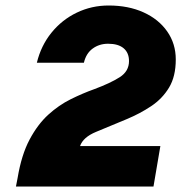

<svg xmlns="http://www.w3.org/2000/svg" viewBox="-20 -678 659 698"><path d="M271 -147H563L538 0H38L44 -31Q58 -115 87.5 -170.5Q117 -226 155.5 -261Q194 -296 237.5 -317.5Q281 -339 323 -354Q382 -376 415.5 -397.5Q449 -419 449 -456Q449 -486 429.5 -502.5Q410 -519 373 -519Q341 -519 317 -501.5Q293 -484 285 -450H114Q129 -512 167 -559Q205 -606 259 -632Q313 -658 375 -658Q447 -658 502 -633Q557 -608 588 -563.5Q619 -519 619 -462Q619 -400 594.5 -359.5Q570 -319 529.5 -292Q489 -265 441 -245Q376 -218 329 -198.5Q282 -179 271 -147Z"/></svg>

Font: Overused Grotesk ExtraBold
Style: Italic
Weight: 800
Italic angle: -10°
Version: Version 0.003